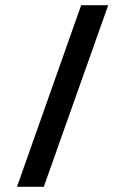

<svg xmlns="http://www.w3.org/2000/svg" viewBox="-20 -715 485 745"><path d="M294.9 -694.8H399.9L149.9 9.8H45.9Z"/></svg>

Font: D-DIN Exp
Style: DINExp-Bold
Weight: 700
Width: 7
Designer: Charles Nix
Foundry: Datto Inc.
Version: Version 1.00